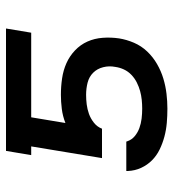

<svg xmlns="http://www.w3.org/2000/svg" viewBox="11 -581 578 640"><g transform="rotate(-90 300.0 -261.0)"><path d="M258 8Q234 8 210.5 6Q187 4 164.5 -2Q142 -8 121.5 -18Q101 -28 85.5 -43.5Q70 -59 60.5 -79.5Q51 -100 50 -124V-129H148L149 -126Q154 -111 166 -101Q178 -91 193 -85.5Q208 -80 224.5 -78Q241 -76 258 -76Q272 -76 287 -77.5Q302 -79 316.5 -83Q331 -87 345 -94Q359 -101 370.5 -112Q382 -123 388.5 -137Q395 -151 397 -166Q401 -186 396 -206Q391 -226 377.5 -239.5Q364 -253 344.5 -258Q325 -263 304 -263Q288 -263 272 -261Q256 -259 240.5 -253.5Q225 -248 211 -237Q197 -226 191 -210H93L132 -446H103L117 -530H525L511 -446H229L210 -332Q233 -341 257 -344Q281 -347 304 -347Q332 -347 359 -343Q386 -339 409.5 -328.5Q433 -318 452 -300Q471 -282 481.5 -258.5Q492 -235 494 -207.5Q496 -180 492 -153Q488 -128 477.5 -103.5Q467 -79 448.5 -59.5Q430 -40 406.5 -26.5Q383 -13 358 -5.5Q333 2 307.5 5Q282 8 258 8Z"/></g></svg>

Font: Iosevka Curly Medium Extended
Style: Italic
Weight: 500
Width: 7
Italic angle: -9°
Monospace: yes
Designer: Belleve Invis
Foundry: Belleve Invis
Version: Version 11.1.0; ttfautohint (v1.8.3)